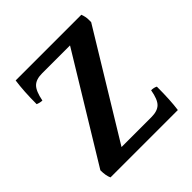

<svg xmlns="http://www.w3.org/2000/svg" viewBox="-171 -814 899 899"><g transform="rotate(-45 278.5 -364.5)"><path d="M392 -111Q432 -111 451.5 -130Q471 -149 480 -201Q498 -201 511 -194Q511 -103 503 -47H57Q47 -68 47 -104L360 -618H175Q135 -618 115.5 -598.5Q96 -579 86 -527Q72 -527 55 -534Q55 -620 64 -682H499Q507 -660 507 -644Q507 -628 507 -625L194 -111Z"/></g></svg>

Font: Halant Semibold
Style: Regular
Weight: 600
Version: Version 1.100;PS 1.0;hotconv 1.0.78;makeotf.lib2.5.61930; tt